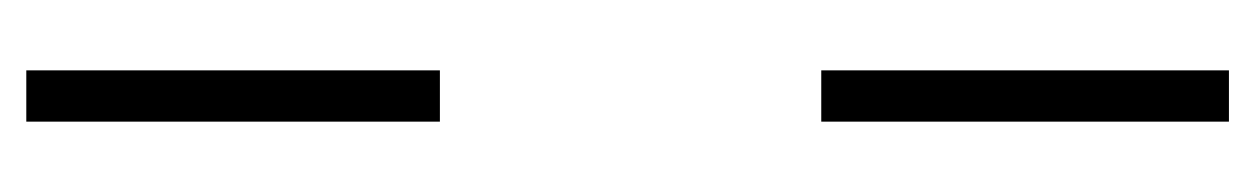

<svg xmlns="http://www.w3.org/2000/svg" viewBox="-424 -366 954 146"><g transform="rotate(-90 53.0 -293.0)"><path d="M33.5 -435.5V-750H72.5V-435.5ZM33.5 164.5V-145.5H72.5V164.5Z"/></g></svg>

Font: Imbue Thin 10pt ExtraBold
Style: Regular
Weight: 800
Version: Version 1.102